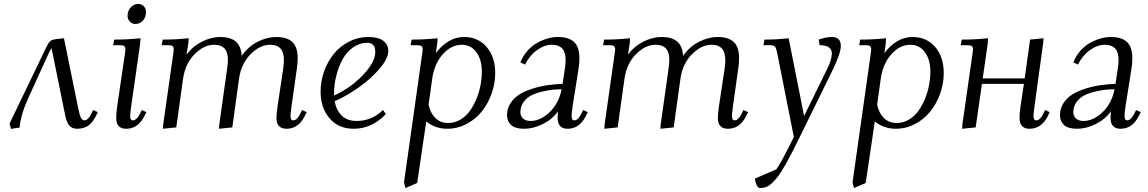

<svg xmlns="http://www.w3.org/2000/svg" viewBox="-20 -637 5742 960"><path d="M27.8 -19 210 -397.9Q222.2 -423.8 231 -431.4Q239.7 -439 264.2 -441.9L299.8 -445.8L372.1 -90.8Q378.9 -57.6 385.7 -46.4Q392.6 -35.2 400.9 -35.2Q419.9 -35.2 435.1 -64.9L445.8 -86.9L469.2 -76.2L458 -54.2Q439.9 -19 417.2 -6.1Q394.5 6.8 365.2 6.8Q340.3 6.8 326.4 -9.5Q312.5 -25.9 305.2 -64L237.8 -396Q233.4 -390.6 225.1 -374L121.1 -146Q83 -62 78.1 1Q60.1 2.4 35.2 7.8Z M545.9 -411.1 550.8 -439Q619.6 -439 682.6 -445.8L680.7 -418L635.7 -104Q630.9 -68.8 630.9 -58.1Q630.9 -35.2 643.6 -35.2Q662.6 -35.2 677.7 -64.9L689 -86.9L711.9 -76.2L700.7 -54.2Q669.4 6.8 610.8 6.8Q561 6.8 561 -47.9Q561 -71.8 565.9 -105L604 -363.8Q606.9 -380.9 606.9 -391.1Q606.9 -402.8 600.6 -407Q594.2 -411.1 576.7 -411.1ZM617.7 -558.1Q617.7 -581.5 633.1 -599.4Q648.4 -617.2 670.9 -617.2Q687 -617.2 698.5 -606.2Q710 -595.2 710 -576.2Q710 -551.3 694.8 -534.2Q679.7 -517.1 655.8 -517.1Q639.6 -517.1 628.7 -529.8Q617.7 -542.5 617.7 -558.1Z M788.6 -411.1 793.5 -439Q860.4 -439 923.3 -445.8L921.4 -418L912.6 -363.8Q942.9 -404.8 989 -428.5Q1035.2 -452.1 1081.5 -452.1Q1130.9 -452.1 1158 -430.2Q1185.1 -408.2 1188.5 -357.9Q1221.2 -404.3 1268.1 -428.2Q1314.9 -452.1 1361.3 -452.1Q1414.1 -452.1 1441.2 -427.5Q1468.3 -402.8 1468.3 -345.2Q1468.3 -320.3 1464.4 -294.9L1437.5 -104Q1432.6 -68.8 1432.6 -58.1Q1432.6 -35.2 1445.3 -35.2Q1464.4 -35.2 1479.5 -64.9L1490.2 -86.9L1513.7 -76.2L1502.4 -54.2Q1471.2 6.8 1412.6 6.8Q1362.3 6.8 1362.3 -47.9Q1362.3 -68.4 1367.7 -105L1395.5 -290Q1399.4 -313 1399.4 -334Q1399.4 -358.9 1393.6 -375.5Q1387.7 -392.1 1376.7 -399.9Q1365.7 -407.7 1355.2 -410.4Q1344.7 -413.1 1330.6 -413.1Q1279.8 -413.1 1232.9 -366Q1186 -318.8 1175.3 -244.1L1141.6 0L1074.7 6.8L1076.7 -17.1L1115.2 -290Q1119.6 -324.2 1119.6 -334Q1119.6 -358.9 1113.8 -375.5Q1107.9 -392.1 1096.9 -399.9Q1085.9 -407.7 1075.2 -410.4Q1064.5 -413.1 1050.3 -413.1Q999.5 -413.1 952.9 -366Q906.2 -318.8 895.5 -244.1L861.3 0L794.4 6.8L796.4 -17.1L845.7 -363.8Q848.6 -380.9 848.6 -391.1Q848.6 -402.8 842.3 -407Q835.9 -411.1 818.4 -411.1Z M1583 -178.2Q1583 -231 1600.8 -280.8Q1618.7 -330.6 1649.7 -368.4Q1680.7 -406.2 1725.6 -429.2Q1770.5 -452.1 1821.3 -452.1Q1870.6 -452.1 1896 -433.3Q1921.4 -414.6 1921.4 -382.8Q1921.4 -344.2 1877.4 -293Q1833.5 -241.7 1772.5 -199Q1711.4 -156.2 1653.3 -130.9Q1661.1 -85.9 1688.5 -59.1Q1715.8 -32.2 1763.2 -32.2Q1838.9 -32.2 1895 -86.9L1909.2 -66.9Q1840.3 6.8 1748 6.8Q1672.4 6.8 1627.7 -45.7Q1583 -98.1 1583 -178.2ZM1650.4 -159.2Q1731.9 -196.3 1794.2 -261.2Q1856.4 -326.2 1856.4 -377Q1856.4 -422.9 1816.4 -422.9Q1777.3 -422.9 1744.9 -399.7Q1712.4 -376.5 1692.4 -339.4Q1672.4 -302.2 1661.4 -258.3Q1650.4 -214.4 1650.4 -169.9Z M2000 274.9 2090.3 -363.8Q2093.3 -380.9 2093.3 -391.1Q2093.3 -402.8 2086.9 -407Q2080.6 -411.1 2063 -411.1H2033.2L2038.1 -439Q2105 -439 2168 -445.8L2166 -418L2159.2 -371.1Q2186 -408.2 2222.4 -430.2Q2258.8 -452.1 2299.3 -452.1Q2370.1 -452.1 2413.1 -402.3Q2456.1 -352.5 2456.1 -272Q2456.1 -219.2 2438 -168.7Q2419.9 -118.2 2388.7 -79.3Q2357.4 -40.5 2312.3 -16.8Q2267.1 6.8 2216.3 6.8Q2156.2 6.8 2111.3 -29.8L2065.9 277.8L2007.3 303.2ZM2123 -113.8Q2131.8 -71.8 2156.7 -46.9Q2181.6 -22 2221.2 -22Q2252.9 -22 2281 -38.3Q2309.1 -54.7 2328.4 -81.3Q2347.7 -107.9 2361.8 -141.8Q2376 -175.8 2382.6 -211.2Q2389.2 -246.6 2389.2 -279.8Q2389.2 -337.9 2362.1 -375.5Q2335 -413.1 2289.1 -413.1Q2236.8 -413.1 2194.6 -366.5Q2152.3 -319.8 2141.1 -244.1Z M2515.1 -61Q2515.1 -94.7 2533 -121.8Q2550.8 -148.9 2578.6 -165.8Q2606.4 -182.6 2644.3 -194.3Q2682.1 -206.1 2718.5 -211.2Q2754.9 -216.3 2793 -217.8L2803.7 -290Q2808.1 -315.4 2808.1 -334Q2808.1 -358.9 2802.2 -375.5Q2796.4 -392.1 2785.4 -399.9Q2774.4 -407.7 2763.7 -410.4Q2752.9 -413.1 2738.8 -413.1Q2702.1 -413.1 2664.8 -386.2Q2627.4 -359.4 2605 -314L2582 -325.2Q2594.7 -357.9 2617.7 -383.5Q2640.6 -409.2 2667.2 -423.6Q2693.8 -438 2720 -445.1Q2746.1 -452.1 2770 -452.1Q2822.8 -452.1 2849.9 -427.5Q2877 -402.8 2877 -345.2Q2877 -320.3 2873 -294.9L2842.8 -104Q2837.9 -68.8 2837.9 -58.1Q2837.9 -35.2 2851.1 -35.2Q2869.6 -35.2 2884.8 -64.9L2896 -86.9L2918.9 -76.2L2907.7 -54.2Q2876.5 6.8 2817.9 6.8Q2768.1 6.8 2768.1 -47.9Q2768.1 -60.5 2770 -80.1Q2740.2 -39.6 2693.4 -16.4Q2646.5 6.8 2601.1 6.8Q2555.7 6.8 2535.4 -12Q2515.1 -30.8 2515.1 -61ZM2582 -76.2Q2582 -55.7 2595.9 -43.9Q2609.9 -32.2 2632.8 -32.2Q2682.1 -32.2 2728.3 -76.4Q2774.4 -120.6 2788.1 -190.9Q2762.7 -190.4 2740 -188Q2717.3 -185.5 2686.8 -178Q2656.2 -170.4 2634.5 -158.9Q2612.8 -147.5 2597.4 -126Q2582 -104.5 2582 -76.2Z M2995.6 -411.1 3000.5 -439Q3067.4 -439 3130.4 -445.8L3128.4 -418L3119.6 -363.8Q3149.9 -404.8 3196 -428.5Q3242.2 -452.1 3288.6 -452.1Q3337.9 -452.1 3365 -430.2Q3392.1 -408.2 3395.5 -357.9Q3428.2 -404.3 3475.1 -428.2Q3522 -452.1 3568.4 -452.1Q3621.1 -452.1 3648.2 -427.5Q3675.3 -402.8 3675.3 -345.2Q3675.3 -320.3 3671.4 -294.9L3644.5 -104Q3639.6 -68.8 3639.6 -58.1Q3639.6 -35.2 3652.3 -35.2Q3671.4 -35.2 3686.5 -64.9L3697.3 -86.9L3720.7 -76.2L3709.5 -54.2Q3678.2 6.8 3619.6 6.8Q3569.3 6.8 3569.3 -47.9Q3569.3 -68.4 3574.7 -105L3602.5 -290Q3606.4 -313 3606.4 -334Q3606.4 -358.9 3600.6 -375.5Q3594.7 -392.1 3583.7 -399.9Q3572.8 -407.7 3562.3 -410.4Q3551.8 -413.1 3537.6 -413.1Q3486.8 -413.1 3439.9 -366Q3393.1 -318.8 3382.3 -244.1L3348.6 0L3281.7 6.8L3283.7 -17.1L3322.3 -290Q3326.7 -324.2 3326.7 -334Q3326.7 -358.9 3320.8 -375.5Q3314.9 -392.1 3304 -399.9Q3293 -407.7 3282.2 -410.4Q3271.5 -413.1 3257.3 -413.1Q3206.5 -413.1 3159.9 -366Q3113.3 -318.8 3102.5 -244.1L3068.4 0L3001.5 6.8L3003.4 -17.1L3052.7 -363.8Q3055.7 -380.9 3055.7 -391.1Q3055.7 -402.8 3049.3 -407Q3043 -411.1 3025.4 -411.1Z M3754.4 255.9 3861.3 210Q3883.8 180.7 3949.2 47.9L3866.2 -371.1Q3861.3 -396 3855.2 -403.6Q3849.1 -411.1 3828.1 -411.1H3797.4L3802.2 -439Q3863.3 -439 3923.3 -445.8L4000.5 -57.1L4115.2 -291Q4139.2 -338.9 4139.2 -369.1Q4139.2 -411.1 4078.1 -411.1L4073.2 -439Q4110.8 -452.1 4140.1 -452.1Q4160.6 -452.1 4172.4 -441.2Q4184.1 -430.2 4184.1 -408.2Q4184.1 -368.2 4139.2 -278.8L4000.5 3.9Q3969.2 67.9 3949.5 106.9Q3929.7 146 3908.7 183.6Q3887.7 221.2 3873.3 240.7Q3858.9 260.3 3842.5 276.1Q3826.2 292 3811.5 297.6Q3796.9 303.2 3779.3 303.2Q3770.5 303.2 3763.2 287.8Q3755.9 272.5 3754.4 255.9Z M4242.7 274.9 4333 -363.8Q4335.9 -380.9 4335.9 -391.1Q4335.9 -402.8 4329.6 -407Q4323.2 -411.1 4305.7 -411.1H4275.9L4280.8 -439Q4347.7 -439 4410.6 -445.8L4408.7 -418L4401.9 -371.1Q4428.7 -408.2 4465.1 -430.2Q4501.5 -452.1 4542 -452.1Q4612.8 -452.1 4655.8 -402.3Q4698.7 -352.5 4698.7 -272Q4698.7 -219.2 4680.7 -168.7Q4662.6 -118.2 4631.3 -79.3Q4600.1 -40.5 4554.9 -16.8Q4509.8 6.8 4459 6.8Q4398.9 6.8 4354 -29.8L4308.6 277.8L4250 303.2ZM4365.7 -113.8Q4374.5 -71.8 4399.4 -46.9Q4424.3 -22 4463.9 -22Q4495.6 -22 4523.7 -38.3Q4551.8 -54.7 4571 -81.3Q4590.3 -107.9 4604.5 -141.8Q4618.7 -175.8 4625.2 -211.2Q4631.8 -246.6 4631.8 -279.8Q4631.8 -337.9 4604.7 -375.5Q4577.6 -413.1 4531.7 -413.1Q4479.5 -413.1 4437.3 -366.5Q4395 -319.8 4383.8 -244.1Z M4783.7 -411.1 4788.6 -439Q4857.4 -439 4920.4 -445.8L4918.5 -418L4893.6 -245.1H5103.5L5130.4 -439L5197.8 -445.8L5195.8 -421.9L5152.3 -104Q5147.5 -68.8 5147.5 -58.1Q5147.5 -35.2 5160.6 -35.2Q5179.7 -35.2 5194.8 -64.9L5205.6 -86.9L5228.5 -76.2L5217.8 -54.2Q5186.5 6.8 5127.4 6.8Q5077.6 6.8 5077.6 -47.9Q5077.6 -71.8 5082.5 -105L5099.6 -217.8H4889.6L4858.4 0L4790.5 6.8L4792.5 -19L4841.8 -363.8Q4844.7 -380.9 4844.7 -391.1Q4844.7 -402.8 4838.4 -407Q4832 -411.1 4814.5 -411.1Z M5279.8 -61Q5279.8 -94.7 5297.6 -121.8Q5315.4 -148.9 5343.3 -165.8Q5371.1 -182.6 5408.9 -194.3Q5446.8 -206.1 5483.2 -211.2Q5519.5 -216.3 5557.6 -217.8L5568.4 -290Q5572.8 -315.4 5572.8 -334Q5572.8 -358.9 5566.9 -375.5Q5561 -392.1 5550 -399.9Q5539.1 -407.7 5528.3 -410.4Q5517.6 -413.1 5503.4 -413.1Q5466.8 -413.1 5429.4 -386.2Q5392.1 -359.4 5369.6 -314L5346.7 -325.2Q5359.4 -357.9 5382.3 -383.5Q5405.3 -409.2 5431.9 -423.6Q5458.5 -438 5484.6 -445.1Q5510.7 -452.1 5534.7 -452.1Q5587.4 -452.1 5614.5 -427.5Q5641.6 -402.8 5641.6 -345.2Q5641.6 -320.3 5637.7 -294.9L5607.4 -104Q5602.5 -68.8 5602.5 -58.1Q5602.5 -35.2 5615.7 -35.2Q5634.3 -35.2 5649.4 -64.9L5660.6 -86.9L5683.6 -76.2L5672.4 -54.2Q5641.1 6.8 5582.5 6.8Q5532.7 6.8 5532.7 -47.9Q5532.7 -60.5 5534.7 -80.1Q5504.9 -39.6 5458 -16.4Q5411.1 6.8 5365.7 6.8Q5320.3 6.8 5300 -12Q5279.8 -30.8 5279.8 -61ZM5346.7 -76.2Q5346.7 -55.7 5360.6 -43.9Q5374.5 -32.2 5397.5 -32.2Q5446.8 -32.2 5492.9 -76.4Q5539.1 -120.6 5552.7 -190.9Q5527.3 -190.4 5504.6 -188Q5481.9 -185.5 5451.4 -178Q5420.9 -170.4 5399.2 -158.9Q5377.4 -147.5 5362.1 -126Q5346.7 -104.5 5346.7 -76.2Z"/></svg>

Font: Dihjauti
Style: Italic
Weight: 400
Italic angle: -9°
Designer: T. Christopher White
Version: Version 3.0.0